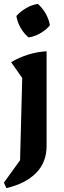

<svg xmlns="http://www.w3.org/2000/svg" viewBox="-30 -766 327 985"><path d="M3 199 -10 171 73 56 84 -366 27 -447Q68 -471 113.5 -485.5Q159 -500 209 -503V-17Q209 67 155 121.5Q101 176 3 199ZM164 -746Q188 -725 204.5 -696Q221 -667 226 -636Q207 -613 177 -595.5Q147 -578 117 -574Q93 -593 76 -623Q59 -653 54 -684Q75 -707 103.5 -724Q132 -741 164 -746Z"/></svg>

Font: Piazzolla 24pt
Style: Bold
Weight: 700
Designer: Juan Pablo del Peral
Foundry: Huerta Tipografica
Version: Version 2.005